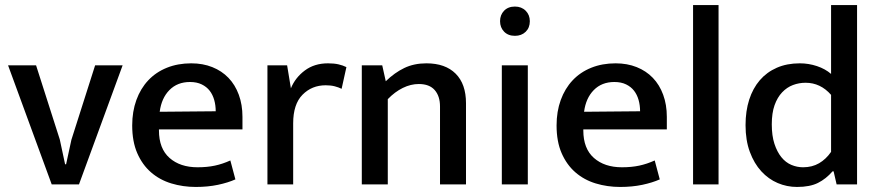

<svg xmlns="http://www.w3.org/2000/svg" viewBox="-20 -731 3483 761"><path d="M357 -472H466L293 0H185L12 -472H123L217 -178L238 -80H242L263 -177Z M941 -218H610V-214Q610 -142 652 -105Q694 -68 763 -68Q801 -68 831.5 -74.5Q862 -81 893 -95L913 -20Q884 -7 844 1.5Q804 10 756 10Q705 10 659 -4Q613 -18 578.5 -48Q544 -78 524 -124Q504 -170 504 -234Q504 -289 520.5 -334.5Q537 -380 567.5 -412.5Q598 -445 641.5 -462.5Q685 -480 738 -480Q784 -480 821.5 -465Q859 -450 885.5 -422.5Q912 -395 926.5 -355.5Q941 -316 941 -268ZM835 -290Q835 -314 829 -335Q823 -356 811 -371.5Q799 -387 779.5 -396.5Q760 -406 733 -406Q683 -406 651.5 -374Q620 -342 613 -288Z M1040 0V-472H1118L1133 -381Q1150 -423 1188 -451.5Q1226 -480 1280 -480Q1304 -480 1321.5 -476Q1339 -472 1353 -465L1334 -379Q1322 -385 1306.5 -389Q1291 -393 1271 -393Q1216 -393 1179 -355.5Q1142 -318 1142 -242V0Z M1517 0H1414V-472H1495L1509 -409Q1544 -443 1582.5 -461.5Q1621 -480 1670 -480Q1745 -480 1786 -439Q1827 -398 1827 -322V0H1724V-309Q1724 -350 1703 -374Q1682 -398 1640 -398Q1608 -398 1576.5 -382.5Q1545 -367 1517 -338Z M1969 0V-472H2072V0ZM2021 -589Q1994 -589 1978 -605.5Q1962 -622 1962 -647Q1962 -672 1978 -688.5Q1994 -705 2021 -705Q2047 -705 2063.5 -688.5Q2080 -672 2080 -647Q2080 -621 2063.5 -605Q2047 -589 2021 -589Z M2623 -218H2292V-214Q2292 -142 2334 -105Q2376 -68 2445 -68Q2483 -68 2513.5 -74.5Q2544 -81 2575 -95L2595 -20Q2566 -7 2526 1.5Q2486 10 2438 10Q2387 10 2341 -4Q2295 -18 2260.5 -48Q2226 -78 2206 -124Q2186 -170 2186 -234Q2186 -289 2202.5 -334.5Q2219 -380 2249.5 -412.5Q2280 -445 2323.5 -462.5Q2367 -480 2420 -480Q2466 -480 2503.5 -465Q2541 -450 2567.5 -422.5Q2594 -395 2608.5 -355.5Q2623 -316 2623 -268ZM2517 -290Q2517 -314 2511 -335Q2505 -356 2493 -371.5Q2481 -387 2461.5 -396.5Q2442 -406 2415 -406Q2365 -406 2333.5 -374Q2302 -342 2295 -288Z M2727 0V-711H2828V0Z M3274 -711H3377V0H3296L3284 -52H3280Q3254 -22 3222 -6Q3190 10 3139 10Q3099 10 3062.5 -5.5Q3026 -21 2997.5 -52Q2969 -83 2952 -129Q2935 -175 2935 -235Q2935 -291 2949.5 -336Q2964 -381 2991.5 -413Q3019 -445 3059 -462.5Q3099 -480 3150 -480Q3185 -480 3218 -469Q3251 -458 3274 -438ZM3274 -355Q3232 -403 3173 -403Q3147 -403 3123 -394Q3099 -385 3080 -365Q3061 -345 3050 -314Q3039 -283 3039 -238Q3039 -193 3049.5 -161Q3060 -129 3077 -108Q3094 -87 3116.5 -77.5Q3139 -68 3163 -68Q3199 -68 3226.5 -84Q3254 -100 3274 -129Z"/></svg>

Font: Mukta Malar Medium
Style: Regular
Weight: 500
Designer: Aadarsh Rajan, Girish Dalvi, Yashodeep Gholap
Foundry: Ek Type
Version: Version 2.538;PS 1.000;hotconv 16.6.51;makeotf.lib2.5.65220;